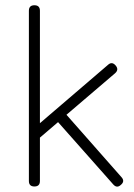

<svg xmlns="http://www.w3.org/2000/svg" viewBox="-20 -710 509 731"><path d="M132 -21Q132 0 111 0Q90 0 90 -21V-669Q90 -690 111 -690Q132 -690 132 -669V-241L391 -463Q406 -477 420 -461Q434 -445 418 -431L233 -273L234 -272L442 -36Q457 -20 440 -6Q425 8 411 -8L202 -244L201 -245L132 -186Z"/></svg>

Font: Jura Light
Style: Regular
Weight: 300
Designer: Daniel Johnson, Alexei Vanyashin
Foundry: Daniel Johnson
Version: Version 5.103